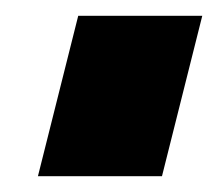

<svg xmlns="http://www.w3.org/2000/svg" viewBox="-20 -863 276 243"><path d="M28 -640 79 -843H236L185 -640Z"/></svg>

Font: Orbitron Black
Style: Regular
Weight: 900
Designer: Matt McInerney
Foundry: The League of Moveable Type
Version: Version 2.001